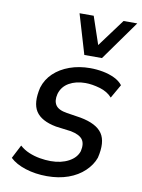

<svg xmlns="http://www.w3.org/2000/svg" viewBox="-85 -801 644 868"><g transform="rotate(10 237.0 -366.5)"><path d="M191 9Q138 9 92.5 -5.5Q47 -20 21 -45L53 -107Q72 -90 96 -80Q120 -70 146 -65.5Q172 -61 196 -61Q244 -61 278.5 -79.5Q313 -98 323 -129Q331 -164 317 -183Q303 -202 263 -210L193 -219Q124 -232 99.5 -270Q75 -308 92 -380Q104 -419 133.5 -447Q163 -475 206 -490.5Q249 -506 300 -506Q330 -506 359 -500.5Q388 -495 412 -483.5Q436 -472 450 -454L414 -391Q393 -415 357 -425.5Q321 -436 290 -436Q247 -436 215.5 -418Q184 -400 174 -365Q166 -333 179 -313.5Q192 -294 231 -288L295 -278Q370 -264 396 -225.5Q422 -187 404 -113Q392 -79 362 -50.5Q332 -22 288.5 -6.5Q245 9 191 9ZM263 -560 209 -742H274L317 -615L411 -742H474L344 -560Z"/></g></svg>

Font: Nunito Sans 7pt Condensed Medium
Style: Italic
Weight: 500
Width: 3
Italic angle: -9°
Designer: Vernon Adams
Foundry: Vernon Adams
Version: Version 3.101;gftools[0.9.27]